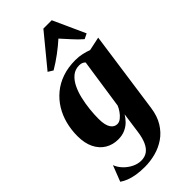

<svg xmlns="http://www.w3.org/2000/svg" viewBox="-324 -887 1210 1210"><g transform="rotate(-45 281.0 -282.5)"><path d="M473 16.5Q464 81 436.2 126Q408.5 171 368 198.8Q327.5 226.5 279.8 239.2Q232 252 182 252Q141.5 252 108.5 246.5Q75.5 241 50 231Q24.5 221 6.5 208L48 101.5Q59 130.5 82.2 154.8Q105.5 179 135.2 193.5Q165 208 194.5 208Q227 208 249.5 192Q272 176 286.2 144.5Q300.5 113 307 66.5L326.5 -73Q314 -51.5 294.8 -32.2Q275.5 -13 248.8 -1Q222 11 186.5 11Q138.5 11 100.5 -11.8Q62.5 -34.5 40.8 -78.5Q19 -122.5 19 -186Q19 -241 32.2 -292.8Q45.5 -344.5 72.2 -388.2Q99 -432 138.8 -465Q178.5 -498 231 -516.2Q283.5 -534.5 348.5 -534.5Q380 -534.5 408.8 -528Q437.5 -521.5 459 -513L550.5 -532.5ZM384 -477.5Q379 -483.5 369 -488.8Q359 -494 342 -494Q306 -494 280 -472.8Q254 -451.5 236.5 -416Q219 -380.5 209 -337.2Q199 -294 194.5 -250.2Q190 -206.5 190 -169Q190 -138.5 195 -117.8Q200 -97 208.8 -84.8Q217.5 -72.5 228.2 -67Q239 -61.5 251 -61.5Q268 -61.5 284.5 -74.5Q301 -87.5 314.2 -106.5Q327.5 -125.5 334.5 -143ZM205.5 -585 172.5 -605.5 346.5 -817H421L518 -603L483.5 -586Q453.5 -611.5 424.5 -644.2Q395.5 -677 369 -705.5Q335 -674.5 292 -642.5Q249 -610.5 205.5 -585Z"/></g></svg>

Font: Merriweather 96pt Black
Style: Italic
Weight: 900
Italic angle: -7.8°
Version: Version 2.101